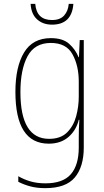

<svg xmlns="http://www.w3.org/2000/svg" viewBox="-20 -736 540 997"><path d="M361 -716H337Q334 -679 313 -655.5Q292 -632 250 -632Q170 -632 163 -716H139Q142 -663 172.5 -635.5Q203 -608 250 -608Q353 -608 361 -716ZM86 -258Q86 -375 123 -444Q160 -513 244 -513Q324 -513 356.5 -454Q389 -395 389 -312V-234Q389 -183 375.5 -132.5Q362 -82 328.5 -48.5Q295 -15 235 -15Q86 -15 86 -258ZM415 30V-528H394L390 -439H388Q372 -479 339 -508.5Q306 -538 244 -538Q150 -538 105 -463.5Q60 -389 60 -259Q60 10 233 10Q296 10 336 -25Q376 -60 389 -114H392Q390 -84 389.5 -62.5Q389 -41 389 -15V30Q389 121 348 168.5Q307 216 216 216Q173 216 138.5 206Q104 196 75 179V208Q104 223 138 232Q172 241 215 241Q322 241 368.5 185.5Q415 130 415 30Z"/></svg>

Font: Noto Sans Mono UI Condensed Thin
Style: Regular
Weight: 250
Width: 3
Designer: Monotype Design team
Foundry: Monotype Imaging Inc.
Version: 1.000